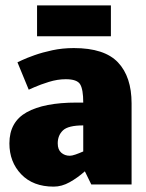

<svg xmlns="http://www.w3.org/2000/svg" viewBox="-20 -687 545 715"><path d="M195 -153Q195 -130 208 -118.5Q221 -107 240 -107Q248 -107 261 -111.5Q274 -116 290 -123V-220Q234 -220 214.5 -201.5Q195 -183 195 -153ZM180 8Q103 8 59 -38Q15 -84 15 -153Q15 -233 79.5 -269Q144 -305 265 -305H290Q290 -354 278.5 -373Q267 -392 225 -392Q194 -392 162 -382Q130 -372 108.5 -362.5Q87 -353 87 -353L45 -455Q45 -455 62 -463Q79 -471 108.5 -481.5Q138 -492 175.5 -500Q213 -508 255 -508Q369 -508 419.5 -454.5Q470 -401 470 -302V0H320L296 -49Q269 -25 239.5 -8.5Q210 8 180 8ZM118 -667H393V-552H118Z"/></svg>

Font: Epunda Sans Black
Style: Regular
Weight: 900
Designer: Simon Atzbach
Foundry: typofactur
Version: Version 2.204; ttfautohint (v1.8.4.7-5d5b)